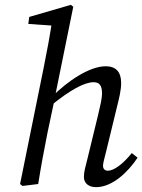

<svg xmlns="http://www.w3.org/2000/svg" viewBox="-20 -761 589 794"><path d="M73 8 138 0C149 -70 162 -140 176 -210L205 -347L208 -364L283 -733L273 -741L101 -691L97 -662L214 -654L197 -685C187 -616 174 -547 160 -478L63 0L73 8ZM377 13C445 13 510 -50 549 -109L525 -128C489 -83 451 -55 426 -55C414 -55 406 -62 406 -76C406 -86 412 -107 419 -135L464 -320C472 -353 481 -386 481 -418C481 -464 459 -487 417 -487C351 -487 260 -427 193 -359L188 -322C268 -388 329 -421 367 -421C389 -421 402 -410 402 -374C402 -354 394 -321 386 -287L343 -110C333 -69 327 -52 327 -29C327 -4 346 13 377 13Z"/></svg>

Font: Source Serif Variable
Style: Italic
Weight: 389
Italic angle: -12°
Designer: Frank Grießhammer
Foundry: Adobe Systems Incorporated
Version: Version 3.001;hotconv 1.0.111;makeotfexe 2.5.65597